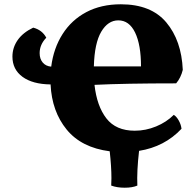

<svg xmlns="http://www.w3.org/2000/svg" viewBox="-20 -701 908 896"><path d="M827 -100Q748 -16 629 3Q618 98 621 165Q598 175 562 175Q526 175 499 165L500 130Q500 77 492 5Q360 -12 291 -96.5Q222 -181 216 -307Q132 -308 85 -342.5Q38 -377 38 -437Q38 -479 62.5 -514Q87 -549 135 -572Q177 -561 196 -525Q165 -493 165 -453Q165 -426 179.5 -409Q194 -392 219 -390Q230 -476 272 -542Q314 -608 383 -644.5Q452 -681 544 -681Q685 -681 756 -596.5Q827 -512 833 -375Q824 -338 802 -312Q562 -312 421 -305Q432 -206 476.5 -148.5Q521 -91 609 -91Q660 -91 708.5 -111Q757 -131 791 -165Q804 -157 814.5 -138Q825 -119 827 -100ZM418 -391H638Q638 -492 610.5 -549Q583 -606 532 -606Q484 -606 452.5 -553Q421 -500 418 -391Z"/></svg>

Font: Vollkorn SC Black
Style: Regular
Weight: 900
Designer: Friedrich Althausen
Foundry: Friedrich Althausen
Version: Version 4.015